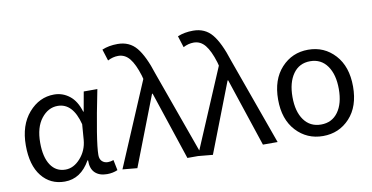

<svg xmlns="http://www.w3.org/2000/svg" viewBox="-77 -1023 2420 1249"><g transform="rotate(-10 1132.5 -398.0)"><path d="M261 13Q166 13 108.5 -59Q51 -131 51 -262Q51 -396 121 -476.5Q191 -557 289 -557Q345 -557 390 -522Q435 -487 457 -414H460L483 -543H573Q505 -208 505 -119Q505 -92 520 -77.5Q535 -63 559 -63Q577 -63 596 -70L610 -1Q578 13 540 13Q489 13 460.5 -14.5Q432 -42 433 -97H429Q367 13 261 13ZM279 -63Q333 -63 377.5 -113Q422 -163 428 -232L436 -335Q399 -480 299 -480Q236 -480 191 -422.5Q146 -365 146 -263Q146 -168 181 -115.5Q216 -63 279 -63Z M740 9 643 0 879 -556 873 -579Q849 -657 818.5 -694.5Q788 -732 743 -732Q708 -732 674 -714L650 -790Q695 -809 753 -809Q831 -809 877.5 -753Q924 -697 963 -574L1169 0H1072L922 -451H918Z M1239 9 1142 0 1378 -556 1372 -579Q1348 -657 1317.5 -694.5Q1287 -732 1242 -732Q1207 -732 1173 -714L1149 -790Q1194 -809 1252 -809Q1330 -809 1376.5 -753Q1423 -697 1462 -574L1668 0H1571L1421 -451H1417Z M1719 -271Q1719 -403 1790 -480Q1861 -557 1967 -557Q2073 -557 2143.5 -480Q2214 -403 2214 -271Q2214 -139 2143.5 -63Q2073 13 1967 13Q1861 13 1790 -63.5Q1719 -140 1719 -271ZM1854.5 -119Q1895 -63 1967 -63Q2039 -63 2079.5 -119Q2120 -175 2120 -271Q2120 -367 2079.5 -424Q2039 -481 1967 -481Q1895 -481 1854.5 -424Q1814 -367 1814 -271Q1814 -175 1854.5 -119Z"/></g></svg>

Font: Noto Sans SC
Style: Regular
Weight: 400
Designer: Ryoko NISHIZUKA  (kana, bopomofo & ideographs); Paul D. Hunt (Latin, Greek & Cyrillic); Sandoll Communications , Soo-you
Foundry: Adobe
Version: Version 2.002;hotconv 1.0.116;makeotfexe 2.5.65601